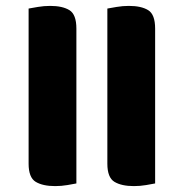

<svg xmlns="http://www.w3.org/2000/svg" viewBox="-20 -622 623 651"><path d="M150 -602Q192 -602 215.5 -587.5Q239 -573 239 -525V0Q229 2 208.5 5.5Q188 9 167 9Q125 9 101 -5.5Q77 -20 77 -67V-593Q88 -595 108.5 -598.5Q129 -602 150 -602ZM417 -602Q459 -602 482.5 -587.5Q506 -573 506 -525V0Q496 2 475.5 5.5Q455 9 434 9Q392 9 368 -5.5Q344 -20 344 -67V-593Q355 -595 375.5 -598.5Q396 -602 417 -602Z"/></svg>

Font: Baloo Paaji 2 ExtraBold
Style: Regular
Weight: 800
Designer: Shuchita Grover, Noopur Datye and Ek Type
Foundry: Ek Type
Version: Version 1.640;hotconv 1.0.111;makeotfexe 2.5.65597; ttfautoh